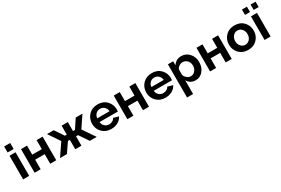

<svg xmlns="http://www.w3.org/2000/svg" viewBox="115 -2103 5408 3690"><g transform="rotate(-30 2818.5 -258.5)"><path d="M61 -597V-730H195V-597ZM61 0V-524H195V0Z M316 0V-524H450V-324H662V-524H796V0H662V-212H450V0Z M880 0 1064 -271 893 -524H1042L1176 -325H1217V-524H1355V-325H1399L1530 -524H1680L1509 -271L1694 0H1541L1399 -209H1355V0H1218V-209H1176L1032 0Z M2018 10Q1895 10 1818.5 -68.5Q1742 -147 1742 -259Q1742 -374 1818 -453.5Q1894 -533 2019 -533Q2143 -533 2217.5 -454Q2292 -375 2292 -264Q2292 -236 2289 -219H1884Q1889 -159 1929 -123.5Q1969 -88 2023 -88Q2064 -88 2099.5 -107.5Q2135 -127 2147 -159L2262 -127Q2233 -65 2168 -27.5Q2103 10 2018 10ZM1881 -304H2155Q2149 -363 2110.5 -399.5Q2072 -436 2017 -436Q1963 -436 1924.5 -399.5Q1886 -363 1881 -304Z M2374 0V-524H2508V-324H2720V-524H2854V0H2720V-212H2508V0Z M3220 10Q3097 10 3020.5 -68.5Q2944 -147 2944 -259Q2944 -374 3020 -453.5Q3096 -533 3221 -533Q3345 -533 3419.5 -454Q3494 -375 3494 -264Q3494 -236 3491 -219H3086Q3091 -159 3131 -123.5Q3171 -88 3225 -88Q3266 -88 3301.5 -107.5Q3337 -127 3349 -159L3464 -127Q3435 -65 3370 -27.5Q3305 10 3220 10ZM3083 -304H3357Q3351 -363 3312.5 -399.5Q3274 -436 3219 -436Q3165 -436 3126.5 -399.5Q3088 -363 3083 -304Z M3710 -92V213H3576V-524H3693V-434Q3756 -533 3874 -533Q3979 -533 4049 -454Q4119 -375 4119 -263Q4119 -147 4054 -68.5Q3989 10 3890 10Q3768 10 3710 -92ZM3982 -263Q3982 -329 3940.5 -374Q3899 -419 3837 -419Q3798 -419 3760.5 -394Q3723 -369 3710 -331V-208Q3728 -163 3765.5 -133.5Q3803 -104 3845 -104Q3904 -104 3943 -151.5Q3982 -199 3982 -263Z M4210 0V-524H4344V-324H4556V-524H4690V0H4556V-212H4344V0Z M4780 -261Q4780 -375 4855.5 -454Q4931 -533 5055 -533Q5179 -533 5254 -454Q5329 -375 5329 -261Q5329 -148 5254 -69Q5179 10 5055 10Q4931 10 4855.5 -69.5Q4780 -149 4780 -261ZM4957.5 -148.5Q4997 -104 5055 -104Q5113 -104 5152.5 -149Q5192 -194 5192 -262Q5192 -330 5152.5 -374.5Q5113 -419 5055 -419Q4997 -419 4957.5 -374Q4918 -329 4918 -261Q4918 -193 4957.5 -148.5Z M5334 -605V-724H5445V-605ZM5526 -605V-724H5637V-605ZM5419 0V-524H5553V0Z"/></g></svg>

Font: Raleway-v4020
Style: Bold
Weight: 700
Designer: Matt McInerney, Pablo Impallari, Rodrigo Fuenzalida
Foundry: Matt McInerney, Pablo Impallari, Rodrigo Fuenzalida
Version: Version 4.020;PS 004.020;hotconv 1.0.88;makeotf.lib2.5.64775